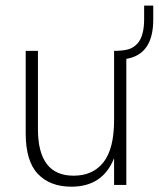

<svg xmlns="http://www.w3.org/2000/svg" viewBox="-20 -680 584 706"><path d="M242.5 6.5Q164 6.5 119.2 -40.5Q74.5 -87.5 74.5 -190V-493H119.5V-205.5Q119.5 -33.5 251 -34Q322 -34 360.8 -83.8Q399.5 -133.5 399.5 -238.5V-493Q430.5 -493 450.5 -498.2Q470.5 -503.5 486 -520.5Q510 -548 510 -610V-659.5H543.5V-607.5Q543.5 -480 444.5 -463.5V0H399.5V-98.5Q358 6.5 242.5 6.5Z"/></svg>

Font: Acari Sans Neue Light
Style: Regular
Weight: 300
Designer: Alfredo Marco Pradil (font), Cristiano Sobral (main changes)
Foundry: Hanken Design Co. (font), Cristiano Sobral (main changes)
Version: Version 2.459;March 19, 2022;FontCreator 14.0.0.2808 64-bit;